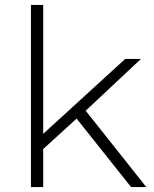

<svg xmlns="http://www.w3.org/2000/svg" viewBox="-20 -762 628 782"><path d="M106 -742H156V-217L490 -522H554L329 -311L576 0H514L292 -279L156 -155V0H106Z"/></svg>

Font: Goldbeck Next Light
Style: Regular
Weight: 300
Designer: Julieta Ulanovsky
Foundry: Julieta Ulanovsky
Version: Version 7.200